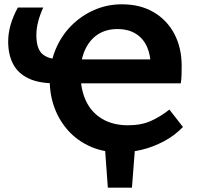

<svg xmlns="http://www.w3.org/2000/svg" viewBox="-20 -693 919 892"><path d="M481 179 466 -28H609L593 179ZM538 15Q462 15 401.5 -11.5Q341 -38 298.5 -84.5Q256 -131 233.5 -191.5Q211 -252 211 -321Q211 -397 237.5 -461.5Q264 -526 310.5 -573Q357 -620 417.5 -646.5Q478 -673 546 -673Q632 -673 694.5 -636Q757 -599 790.5 -534.5Q824 -470 824 -388Q824 -367 823.5 -346.5Q823 -326 820 -306L675 -334Q678 -343 679 -359Q680 -375 680 -387Q680 -438 662.5 -476.5Q645 -515 610.5 -536.5Q576 -558 525 -558Q474 -558 436 -534Q398 -510 376 -463.5Q354 -417 354 -352Q354 -278 379.5 -224Q405 -170 455 -140.5Q505 -111 575 -111Q637 -111 682 -131.5Q727 -152 767 -184L830 -103Q790 -62 740.5 -36Q691 -10 639.5 2.5Q588 15 538 15ZM735 -417 820 -306H234Q160 -306 112 -329Q64 -352 41 -395.5Q18 -439 18 -500Q18 -539 29.5 -578.5Q41 -618 63 -658H181Q166 -626 157.5 -593.5Q149 -561 149 -529Q149 -466 177.5 -441.5Q206 -417 265 -417Z"/></svg>

Font: Ysabeau ExtraBold
Style: Regular
Weight: 800
Designer: Christian Thalmann (Catharsis Fonts)
Version: Version 2.002